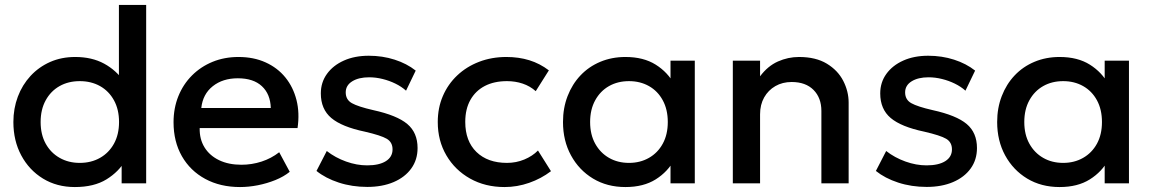

<svg xmlns="http://www.w3.org/2000/svg" viewBox="-20 -740 4654 775"><path d="M282 15Q209.5 15 153.5 -19.2Q97.5 -53.5 65.8 -112.8Q34 -172 34 -247.5Q34 -302 52 -349.8Q70 -397.5 103.2 -433.5Q136.5 -469.5 182.2 -489.8Q228 -510 283.5 -510Q351 -510 400.5 -483Q450 -456 483 -408L460 -383.5V-720H570V0H471V-119L487 -94Q460 -47 409.8 -16Q359.5 15 282 15ZM302 -82.5Q348 -82.5 383.8 -102.8Q419.5 -123 440 -160Q460.5 -197 460.5 -247.5Q460.5 -298 440 -335.2Q419.5 -372.5 383.8 -392.5Q348 -412.5 302 -412.5Q256 -412.5 220.5 -392.5Q185 -372.5 164.5 -335.2Q144 -298 144 -247.5Q144 -197 164.5 -160Q185 -123 220.8 -102.8Q256.5 -82.5 302 -82.5Z M949 15Q869 15 808.5 -17.8Q748 -50.5 714.2 -109.5Q680.5 -168.5 680.5 -246.5Q680.5 -303.5 700 -351.8Q719.5 -400 755 -435.5Q790.5 -471 838.2 -490.5Q886 -510 942.5 -510Q1004 -510 1052 -488.2Q1100 -466.5 1131.8 -427.5Q1163.5 -388.5 1176.8 -336.2Q1190 -284 1181 -223H786Q785 -178.5 805.5 -145.2Q826 -112 864.2 -93.5Q902.5 -75 954.5 -75Q996.5 -75 1035.8 -87.8Q1075 -100.5 1107 -125.5L1149.5 -46.5Q1125.5 -27 1091.5 -13.2Q1057.5 0.5 1020.5 7.8Q983.5 15 949 15ZM792.5 -304H1073Q1071.5 -360 1037.2 -392Q1003 -424 940 -424Q879 -424 838.8 -392Q798.5 -360 792.5 -304Z M1462.5 14.5Q1401 14.5 1347.5 -3Q1294 -20.5 1257.5 -50L1299 -130.5Q1333.5 -103.5 1376.8 -88Q1420 -72.5 1462 -72.5Q1510.5 -72.5 1537.5 -89.5Q1564.5 -106.5 1564.5 -137Q1564.5 -166 1541.2 -179.8Q1518 -193.5 1453 -208.5Q1359.5 -228 1317.2 -263.8Q1275 -299.5 1275 -363Q1275 -407.5 1299.8 -441.8Q1324.5 -476 1368 -495.5Q1411.5 -515 1468.5 -515Q1524 -515 1573 -499.2Q1622 -483.5 1658 -455L1619 -374Q1600.5 -390.5 1576 -402.5Q1551.5 -414.5 1524.2 -421.2Q1497 -428 1470 -428Q1428 -428 1401.8 -411.8Q1375.5 -395.5 1375.5 -367Q1375.5 -337.5 1400.5 -323.5Q1425.5 -309.5 1486.5 -295.5Q1582.5 -274.5 1624 -239.5Q1665.5 -204.5 1665.5 -142.5Q1665.5 -95 1640 -59.8Q1614.5 -24.5 1568.8 -5Q1523 14.5 1462.5 14.5Z M2016.5 15Q1938.5 15 1877.5 -19.2Q1816.5 -53.5 1781.8 -112.8Q1747 -172 1747 -247.5Q1747 -304.5 1767.5 -352.2Q1788 -400 1825.5 -435.5Q1863 -471 1913.8 -490.5Q1964.5 -510 2024 -510Q2074 -510 2116.8 -496.8Q2159.5 -483.5 2195.5 -456L2142.5 -372Q2119.5 -392.5 2089.8 -402.5Q2060 -412.5 2026.5 -412.5Q1974.5 -412.5 1937 -393Q1899.5 -373.5 1878.8 -336.8Q1858 -300 1858 -248Q1858 -170.5 1903.2 -126.5Q1948.5 -82.5 2026.5 -82.5Q2063.5 -82.5 2096.5 -96.2Q2129.5 -110 2151.5 -132.5L2204 -49Q2164.5 -19 2116 -2Q2067.5 15 2016.5 15Z M2504.5 15Q2430.5 15 2373.8 -19.2Q2317 -53.5 2284.8 -112.8Q2252.5 -172 2252.5 -247.5Q2252.5 -304 2271 -352Q2289.5 -400 2323 -435.5Q2356.5 -471 2403 -490.5Q2449.5 -510 2504.5 -510Q2577.5 -510 2626.8 -479Q2676 -448 2702 -399L2686.5 -375.5V-495H2784.5V0H2686.5V-119.5L2702 -96Q2676 -47 2626.8 -16Q2577.5 15 2504.5 15ZM2519 -82.5Q2564 -82.5 2599.5 -102.8Q2635 -123 2655.2 -160Q2675.5 -197 2675.5 -247.5Q2675.5 -298 2655.2 -335.2Q2635 -372.5 2599.5 -392.5Q2564 -412.5 2519 -412.5Q2473.5 -412.5 2438.2 -392.5Q2403 -372.5 2382.5 -335.2Q2362 -298 2362 -247.5Q2362 -197 2382.5 -160Q2403 -123 2438.2 -102.8Q2473.5 -82.5 2519 -82.5Z M2938 0V-495H3048V-432Q3079 -473.5 3120 -491.8Q3161 -510 3205 -510Q3273 -510 3317.5 -483Q3362 -456 3383.8 -413.5Q3405.5 -371 3405.5 -326V0H3295.5V-292Q3295.5 -345 3263.8 -377Q3232 -409 3175.5 -409Q3138.5 -409 3109.8 -392.5Q3081 -376 3064.5 -346.8Q3048 -317.5 3048 -278.5V0Z M3720.5 14.5Q3659 14.5 3605.5 -3Q3552 -20.5 3515.5 -50L3557 -130.5Q3591.5 -103.5 3634.8 -88Q3678 -72.5 3720 -72.5Q3768.5 -72.5 3795.5 -89.5Q3822.5 -106.5 3822.5 -137Q3822.5 -166 3799.2 -179.8Q3776 -193.5 3711 -208.5Q3617.5 -228 3575.2 -263.8Q3533 -299.5 3533 -363Q3533 -407.5 3557.8 -441.8Q3582.5 -476 3626 -495.5Q3669.5 -515 3726.5 -515Q3782 -515 3831 -499.2Q3880 -483.5 3916 -455L3877 -374Q3858.5 -390.5 3834 -402.5Q3809.5 -414.5 3782.2 -421.2Q3755 -428 3728 -428Q3686 -428 3659.8 -411.8Q3633.5 -395.5 3633.5 -367Q3633.5 -337.5 3658.5 -323.5Q3683.5 -309.5 3744.5 -295.5Q3840.5 -274.5 3882 -239.5Q3923.5 -204.5 3923.5 -142.5Q3923.5 -95 3898 -59.8Q3872.5 -24.5 3826.8 -5Q3781 14.5 3720.5 14.5Z M4257 15Q4183 15 4126.2 -19.2Q4069.5 -53.5 4037.2 -112.8Q4005 -172 4005 -247.5Q4005 -304 4023.5 -352Q4042 -400 4075.5 -435.5Q4109 -471 4155.5 -490.5Q4202 -510 4257 -510Q4330 -510 4379.2 -479Q4428.5 -448 4454.5 -399L4439 -375.5V-495H4537V0H4439V-119.5L4454.5 -96Q4428.5 -47 4379.2 -16Q4330 15 4257 15ZM4271.5 -82.5Q4316.5 -82.5 4352 -102.8Q4387.5 -123 4407.8 -160Q4428 -197 4428 -247.5Q4428 -298 4407.8 -335.2Q4387.5 -372.5 4352 -392.5Q4316.5 -412.5 4271.5 -412.5Q4226 -412.5 4190.8 -392.5Q4155.5 -372.5 4135 -335.2Q4114.5 -298 4114.5 -247.5Q4114.5 -197 4135 -160Q4155.5 -123 4190.8 -102.8Q4226 -82.5 4271.5 -82.5Z"/></svg>

Font: Geologica Thin Cursive
Style: Regular
Weight: 400
Version: Version 1.010;gftools[0.9.28]